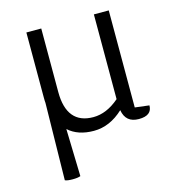

<svg xmlns="http://www.w3.org/2000/svg" viewBox="-104 -575 771 860"><g transform="rotate(-15 281.5 -144.5)"><path d="M413 -44Q350 15 276 15Q202 15 158 -25L164 195Q152 200 127.5 200Q103 200 92 195L98 -162Q97 -170 97 -188V-489H166V-194Q166 -120 197 -82.5Q228 -45 289.5 -45Q351 -45 410 -96V-489H479V-39L545 -31Q545 16 484 16Q423 16 413 -44Z"/></g></svg>

Font: Karma
Style: Regular
Weight: 400
Designer: Joana Correia
Foundry: Indian Type Foundry
Version: Version 1.202;PS 1.0;hotconv 1.0.78;makeotf.lib2.5.61930; tt